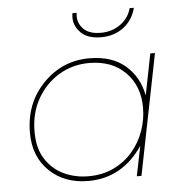

<svg xmlns="http://www.w3.org/2000/svg" viewBox="-52 -767 789 819"><g transform="rotate(-5 343.0 -357.5)"><path d="M294 2Q192 2 127.5 -60Q63 -122 63 -224Q63 -351 145 -435Q227 -519 342 -519Q439 -519 496.5 -469.5Q554 -420 569 -340L604 -517H624L521 0H501L527 -128Q439 2 294 2ZM296 -18Q356.5 -18 404 -40.8Q451.5 -63.5 484.8 -102Q518 -140.5 535.5 -189.2Q553 -238 553 -290Q553 -382 495.5 -440.5Q438 -499 340 -499Q269 -499 210.8 -464Q152.5 -429 117.8 -367.8Q83 -306.5 83 -227Q83 -155.5 112.5 -110Q144 -62 192.2 -40Q240.5 -18 296 -18ZM402 -604Q344 -604 315.2 -632.8Q286.5 -661.5 286.5 -698Q286.5 -707 288 -717H306Q305 -709 305 -702Q305 -670 329 -646.5Q353 -623 402 -623Q450 -623 486 -649Q522 -675 533 -717H551Q545 -692 531.5 -671Q518 -650 498.5 -635Q479 -620 454.5 -612Q430 -604 402 -604Z"/></g></svg>

Font: Argentum Sans Thin
Style: Italic
Weight: 100
Italic angle: -11°
Designer: Julieta Ulanovsky (font), Cristiano Sobral (main changes and remaster)
Foundry: Julieta Ulanovsky (font), Cristiano Sobral (main changes and remaster)
Version: Version 2.007;June 15, 2022;FontCreator 14.0.0.2814 64-bit; 